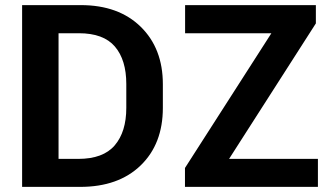

<svg xmlns="http://www.w3.org/2000/svg" viewBox="-20 -731 1294 751"><path d="M293.5 0H66.5V-711H296Q444 -711 530.5 -626.2Q617 -541.5 617 -401.5V-309Q617 -168 530.2 -84Q443.5 0 293.5 0ZM286 -109.5Q383.5 -109.5 428.8 -162.5Q474 -215.5 474 -309V-402.5Q474 -496.5 429.5 -548.8Q385 -601 288.5 -601H209V-109.5ZM1223.5 0H703.5V-74L1041.5 -601H704V-711H1215.5V-639.5L876 -109.5H1223.5Z"/></svg>

Font: Roberto Sans
Style: Bold
Weight: 700
Designer: Google (font) & Cristiano Sobral (main changes)
Version: Version 1.000;October 12, 2021;FontCreator 14.0.0.2814 64-bi